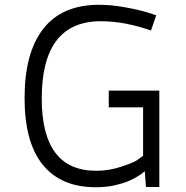

<svg xmlns="http://www.w3.org/2000/svg" viewBox="-20 -775 778 805"><path d="M436 -395H648V9H592L587 -57L583 -54Q579 -50 574 -46.5Q569 -43 560.5 -37.5Q552 -32 542.5 -27Q533 -22 520.5 -16.5Q508 -11 493 -6.5Q478 -2 461 2Q444 6 423.5 8Q403 10 381 10Q236 10 159.5 -84Q83 -178 83 -364Q83 -554 161.5 -654.5Q240 -755 396 -755Q447 -755 507 -744Q567 -733 601 -722L635 -711L613 -647Q502 -686 403 -686Q155 -686 155 -362Q155 -59 383 -59Q436 -59 486.5 -75.5Q537 -92 553 -102.5Q569 -113 580 -122V-325H436Z"/></svg>

Font: Biancoenero Regular
Style: Regular
Weight: 400
Designer: Riccardo Lorusso, Umberto Mischi
Foundry: Biancoenero Edizioni
Version: Version 0.000